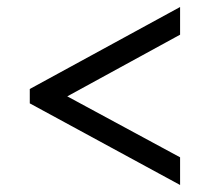

<svg xmlns="http://www.w3.org/2000/svg" viewBox="-20 -632 599 548"><path d="M494 -104 65 -337V-378L494 -612V-533L172 -357L494 -183Z"/></svg>

Font: Noto Serif
Style: Italic
Weight: 400
Italic angle: -12°
Designer: Monotype Design Team
Foundry: Monotype Imaging Inc.
Version: Version 2.013